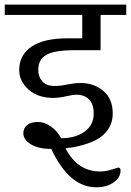

<svg xmlns="http://www.w3.org/2000/svg" viewBox="-33 -670 558 818"><path d="M480.5 56.6Q480.5 43.9 470.7 43.9Q468.8 43.9 443.4 52.2Q418 60.5 393.6 60.5Q296.9 60.5 246.1 -38.1Q263.7 -40 281.2 -43Q323.2 -50.8 361.8 -66.9Q400.4 -83 423.8 -113.8Q447.3 -144.5 447.3 -186.5Q447.3 -249 407.2 -282.7Q367.2 -316.4 309.6 -316.4Q286.1 -316.4 254.9 -310.1Q223.6 -303.7 199.2 -303.7Q164.1 -303.7 147 -323.7Q129.9 -343.8 129.9 -371.1Q129.9 -417 164.6 -436.5Q199.2 -456.1 284.2 -456.1H395.5V-606.4H504.9V-650.4H-12.7V-606.4H317.4V-506.8H255.9Q153.3 -506.8 101.1 -471.2Q48.8 -435.5 48.8 -371.1Q48.8 -325.2 87.9 -289.1Q127 -252.9 195.3 -252.9Q217.8 -252.9 248.5 -259.8Q279.3 -266.6 291 -266.6Q327.1 -266.6 346.7 -246.1Q366.2 -225.6 366.2 -186.5Q366.2 -136.7 327.1 -108.9Q288.1 -81.1 227.5 -81.1Q211.9 -111.3 184.1 -130.9Q156.2 -150.4 129.9 -150.4Q98.6 -150.4 82.5 -137.2Q66.4 -124 66.4 -102.5Q66.4 -74.2 99.6 -54.7Q129.9 -36.1 185.5 -35.2Q261.7 127.9 377 127.9Q420.9 127.9 450.7 107.4Q480.5 86.9 480.5 56.6Z"/></svg>

Font: Kurale
Style: Regular
Weight: 400
Version: 1.0; ttfautohint (v1.3)